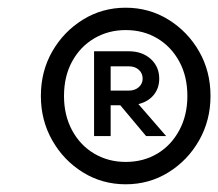

<svg xmlns="http://www.w3.org/2000/svg" viewBox="-20 -737 566 498"><path d="M306 -259Q245 -259 195 -290Q145 -321 115.5 -373Q86 -425 86 -488Q86 -552 115.5 -603.5Q145 -655 195 -686Q245 -717 306 -717Q367 -717 417 -686Q467 -655 496.5 -603.5Q526 -552 526 -488Q526 -425 496.5 -373Q467 -321 417 -290Q367 -259 306 -259ZM306 -317Q352 -317 388 -338.5Q424 -360 445 -399Q466 -438 466 -488Q466 -539 445 -577.5Q424 -616 388 -637.5Q352 -659 306 -659Q261 -659 224.5 -637.5Q188 -616 167 -577.5Q146 -539 146 -488Q146 -438 167 -399Q188 -360 224.5 -338.5Q261 -317 306 -317ZM224 -384V-604H314Q349 -604 371 -584Q393 -564 393 -533Q393 -508 378.5 -490.5Q364 -473 339 -467L411 -384H359L292 -464H267V-384ZM314 -565H267V-502H314Q330 -502 340 -511Q350 -520 350 -533Q350 -547 340 -556Q330 -565 314 -565Z"/></svg>

Font: Wix Madefor Text Medium
Style: Italic
Weight: 500
Italic angle: -12°
Designer: Dalton Maag Ltd
Foundry: Dalton Maag Ltd
Version: Version 3.100